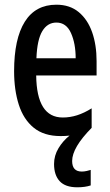

<svg xmlns="http://www.w3.org/2000/svg" viewBox="-20 -569 468 817"><path d="M287 116Q287 161 328 161Q338 161 349 158.5Q360 156 366 154V220Q342 228 309 228Q258 228 234 202Q210 176 210 129Q210 93 229 61.5Q248 30 276 8Q258 10 238 10Q167 10 123.5 -25.5Q80 -61 60 -123.5Q40 -186 40 -266Q40 -404 85.5 -476.5Q131 -549 220 -549Q277 -549 315 -517.5Q353 -486 372 -432Q391 -378 391 -309V-248H134Q136 -69 247 -69Q278 -69 308 -78.5Q338 -88 370 -108V-25Q287 59 287 116ZM220 -473Q182 -473 160 -436.5Q138 -400 135 -321H302Q302 -384 282 -428.5Q262 -473 220 -473Z"/></svg>

Font: Noto Sans Telugu ExtraCondensed Medium
Style: Regular
Weight: 500
Width: 2
Designer: Jelle Bosma - Monotype Design Team
Foundry: Monotype Imaging Inc.
Version: Version 2.005; ttfautohint (v1.8.4.7-5d5b)